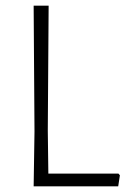

<svg xmlns="http://www.w3.org/2000/svg" viewBox="-20 -659 448 679"><path d="M99 0 102 -194 99 -639H152L149 -197L151 -45H399L404 -39L398 0Z"/></svg>

Font: t
Style: Regular
Weight: 300
Designer: Juan Pablo del Peral
Foundry: Huerta Tipografica
Version: Version 2.004; ttfautohint (v1.8.1)